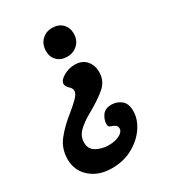

<svg xmlns="http://www.w3.org/2000/svg" viewBox="-155 -481 681 765"><g transform="rotate(-30 185.5 -98.0)"><path d="M202 -270Q174 -270 156.5 -287Q139 -304 139 -331Q139 -362 158 -381Q177 -400 206 -400Q235 -400 252.5 -382.5Q270 -365 270 -337Q270 -308 250.5 -289Q231 -270 202 -270ZM135 204Q74 204 36 170.5Q-2 137 -2 85Q-2 36 26.5 0Q55 -36 98 -70Q123 -90 140.5 -107.5Q158 -125 158 -138Q158 -146 154 -152Q150 -158 145 -162Q134 -173 134 -183Q134 -200 158.5 -214Q183 -228 210 -228Q244 -228 262.5 -207Q281 -186 281 -154Q281 -113 250 -86.5Q219 -60 160 -27Q131 -11 109.5 10Q88 31 88 60Q88 91 113.5 104.5Q139 118 169 118Q198 118 218.5 107.5Q239 97 239 81Q239 70 230.5 64.5Q222 59 211 56Q202 53 202 41Q202 21 215 2Q228 -17 258 -17Q282 -17 301.5 -2Q321 13 321 48Q321 86 296.5 122Q272 158 230 181Q188 204 135 204Z"/></g></svg>

Font: Akaya Telivigala
Style: Regular
Weight: 400
Designer: Vaishnavi Murthy Yerkadithaya, Juan Luis Blanco Aristondo
Version: Version 1.002; ttfautohint (v1.8.3)